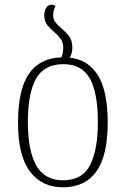

<svg xmlns="http://www.w3.org/2000/svg" viewBox="-20 -790 537 820"><path d="M278 -544Q357 -535 398.5 -468Q440 -401 440 -267Q440 -125 391.5 -57.5Q343 10 248 10Q159 10 108 -57.5Q57 -125 57 -267Q57 -406 103 -474Q149 -542 242 -545Q250 -562 250 -586Q250 -610 238.5 -625Q227 -640 213 -652Q197 -665 183 -681.5Q169 -698 169 -726Q169 -742 177 -756Q185 -770 200 -770Q211 -770 217 -763Q207 -747 207 -724Q207 -707 217 -694.5Q227 -682 240 -671Q257 -657 273 -638Q289 -619 289 -586Q289 -563 278 -544ZM249 -20Q332 -20 365 -85.5Q398 -151 398 -267Q398 -394 363.5 -455Q329 -516 251 -516Q169 -516 134 -454Q99 -392 99 -267Q99 -148 134.5 -84Q170 -20 249 -20Z"/></svg>

Font: Noto Serif Georgian SemiCondensed ExtraLight
Style: Regular
Weight: 200
Width: 4
Designer: Monotype Design Team, Akaki Razmadze
Foundry: Google LLC
Version: Version 2.003; ttfautohint (v1.8.4.7-5d5b)